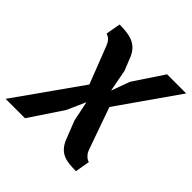

<svg xmlns="http://www.w3.org/2000/svg" viewBox="-261 -735 1168 1168"><g transform="rotate(45 323.0 -151.0)"><path d="M337.5 -381.5 303.5 -466Q291.5 -496 271.5 -516Q252 -535 228 -544.5Q204 -554 175.5 -557Q148 -560 117 -560L100 -465.5Q110 -462.5 119 -456.5Q126.5 -452 135.5 -441Q143.5 -431.5 150.5 -414.5L245 -172L-53.5 250H113.5L256 35.5L308.5 -83.5L335.5 46.5L382 165Q395 196.5 412.5 215Q429.5 233.5 452.5 243.5Q475 253 502 255.5Q529 258.5 560 258.5L576.5 164Q567 162 557.5 155.5Q550 151 541 140Q531.5 130 525 113L428 -161.5L700 -550H535.5L408 -358L364.5 -239Z"/></g></svg>

Font: B612
Style: Regular
Weight: 700
Italic angle: -10°
Designer: Nicolas Chauveau, Thomas Paillot, Jonathan Favre-Lamarine, Jean-Luc Vinot
Foundry: AIRBUS
Version: Version 1.008